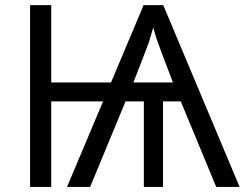

<svg xmlns="http://www.w3.org/2000/svg" viewBox="-20 -734 961 754"><path d="M920.9 0H829.1L689.9 -335.9H620.1V0H544.9V-335.9H473.1L334 0H243.2L384.8 -335.9H181.2V0H98.1V-713.9H181.2V-410.2H416L543.9 -713.9H621.1ZM659.2 -410.2C620.6 -510.7 599.1 -567.9 594.7 -582C590.3 -596.2 585.9 -610.8 582 -626C575.7 -604 569.8 -585 564.5 -567.9C558.6 -550.8 538.6 -498.5 503.9 -410.2Z"/></svg>

Font: OpenSansEmoji
Style: Regular
Weight: 400
Foundry: MorbZ
Version: Version 1.000;PS 001.000;hotconv 1.0.70;makeotf.lib2.5.58329